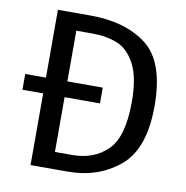

<svg xmlns="http://www.w3.org/2000/svg" viewBox="-78 -764 812 839"><g transform="rotate(10 328.0 -344.5)"><path d="M601 -348Q601 -157 506.5 -78.5Q412 0 277 0H112V-318H20V-388H112V-689H256Q412 -689 506.5 -616.5Q601 -544 601 -348ZM500 -348Q500 -457 469 -515.5Q438 -574 390 -593.5Q342 -613 277 -613H207V-388H364V-318H207V-75H284Q380 -75 440 -134Q500 -193 500 -348Z"/></g></svg>

Font: Statis Sans
Style: Regular
Weight: 400
Designer: bBox Type GmbH
Foundry: bBox Type GmbH
Version: Version 1.000